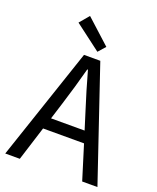

<svg xmlns="http://www.w3.org/2000/svg" viewBox="-158 -960 859 1053"><g transform="rotate(20 272.0 -434.0)"><path d="M324 -739 182 -868 135 -812 287 -697ZM452 0H541L319 -656H224L3 0H88L151 -200H390ZM173 -267 204 -366C227 -440 248 -511 268 -587H272C293 -512 314 -440 338 -366L369 -267Z"/></g></svg>

Font: Cambridge Sans
Style: Regular
Weight: 400
Version: Version 2.020;PS 002.020;hotconv 1.0.88;makeotf.lib2.5.64775